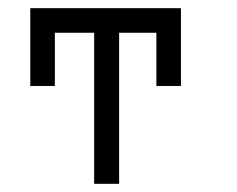

<svg xmlns="http://www.w3.org/2000/svg" viewBox="-20 -498 580 469"><path d="M54 -478H422V-288H362V-418H271V-49H210V-418H114V-288H54Z"/></svg>

Font: 3270 Nerd Font
Style: Regular
Weight: 400
Monospace: yes
Version: Version 3.0.1;Nerd Fonts 3.3.0